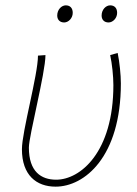

<svg xmlns="http://www.w3.org/2000/svg" viewBox="-20 -686 514 718"><path d="M188 12C296 12 432 -99 432 -374C432 -406 427 -455 420 -488L392 -480C399 -449 404 -400 404 -368C404 -116 280 -14 190 -14C134 -14 88 -44 88 -134C88 -178 150 -414 150 -480L122 -478C122 -406 62 -194 62 -128C62 -31 116 12 188 12ZM220 -602C236 -602 252 -618 252 -638C252 -656 242 -666 226 -666C210 -666 194 -650 194 -628C194 -612 204 -602 220 -602ZM386 -602C402 -602 418 -618 418 -638C418 -656 408 -666 392 -666C376 -666 360 -650 360 -628C360 -612 370 -602 386 -602Z"/></svg>

Font: Source Sans Pro ExtraLight
Style: Italic
Weight: 200
Italic angle: -11°
Designer: Paul D. Hunt
Foundry: Adobe Systems Incorporated
Version: Version 3.006;hotconv 1.0.111;makeotfexe 2.5.65597